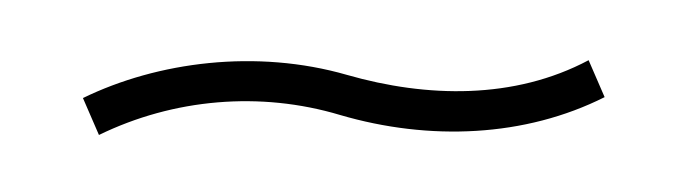

<svg xmlns="http://www.w3.org/2000/svg" viewBox="-24 -398 649 181"><g transform="rotate(-5 300.0 -307.0)"><path d="M55 -327 67 -291C140 -319 222 -319 295 -290C377 -258 467 -254 545 -285L533 -321C460 -290 378 -299 305 -327C222 -359 128 -355 55 -327Z"/></g></svg>

Font: Kreadon Extra Light
Style: Regular
Weight: 200
Designer: kohakuno
Foundry: StudioGnu
Version: Version 1.000;Glyphs 3.1.2 (3151)